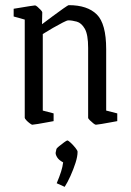

<svg xmlns="http://www.w3.org/2000/svg" viewBox="-20 -475 507 745"><path d="M105 9Q103 9 95.5 3.5Q88 -2 82 -8.5Q76 -15 76 -18V-399L33 -411V-441Q39 -442 57.5 -445Q76 -448 94 -451Q112 -454 116 -454Q119 -454 125.5 -448.5Q132 -443 138 -436.5Q144 -430 144 -427L143 -381Q160 -394 183 -411Q206 -428 225 -441.5Q244 -455 247 -455Q319 -455 355.5 -419Q392 -383 392 -284V-46L435 -35V-5Q429 -4 410.5 -0.5Q392 3 374 6Q356 9 352 9Q349 9 342 3.5Q335 -2 328.5 -8.5Q322 -15 322 -18V-289Q322 -341 309 -363.5Q296 -386 278 -391Q260 -396 245 -396Q240 -396 223.5 -387.5Q207 -379 186 -367Q165 -355 146 -343V-46L188 -35V-5Q182 -4 163.5 -0.5Q145 3 127 6Q109 9 105 9ZM231 250 200 236Q211 210 217 191Q223 172 225 155Q208 146 201.5 135Q195 124 196 117L199 103Q199 101 208.5 93Q218 85 228.5 77.5Q239 70 241 70Q245 70 254.5 79Q264 88 272.5 98.5Q281 109 281 114Q281 132 273 157Q265 182 253.5 207.5Q242 233 231 250Z"/></svg>

Font: Grenze Gotisch Light
Style: Regular
Weight: 300
Designer: Renata Polastri
Foundry: Omnibus-Type
Version: Version 1.001